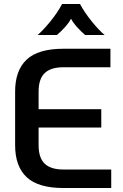

<svg xmlns="http://www.w3.org/2000/svg" viewBox="-20 -945 617 965"><path d="M56 -215V-485Q56 -591 114 -645.5Q172 -700 299 -700H535V-607H299Q235 -607 204.5 -577.5Q174 -548 174 -485V-396H489V-304H174V-215Q174 -152 204.5 -122.5Q235 -93 299 -93H539V0H299Q172 0 114 -54.5Q56 -109 56 -215ZM292 -925H382Q405 -882 441.5 -837Q478 -792 506 -769H408Q388 -786 368 -808Q348 -830 337 -851Q326 -830 306 -808Q286 -786 266 -769H169Q196 -792 232.5 -836.5Q269 -881 292 -925Z"/></svg>

Font: KoHo SemiBold
Style: Regular
Weight: 600
Designer: Cadson Demak & Katatrad Team
Foundry: Cadson Demak Co.,Ltd.
Version: Version 1.000; ttfautohint (v1.6)